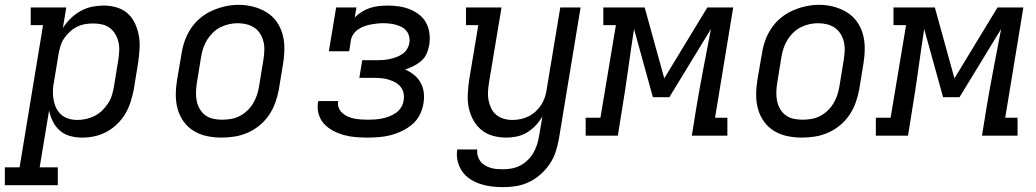

<svg xmlns="http://www.w3.org/2000/svg" viewBox="-64 -561 4284 794"><path d="M-44 205V131H17L114 -457H63V-530H210L196 -445Q209 -466 228 -484.5Q247 -503 269.5 -515.5Q292 -528 316.5 -533Q341 -538 365 -538Q365 -538 365 -538Q365 -538 366 -538Q393 -538 419.5 -530Q446 -522 465 -504.5Q484 -487 495 -462.5Q506 -438 510.5 -411.5Q515 -385 513 -356.5Q511 -328 507 -300L489 -190Q484 -165 476 -139.5Q468 -114 454.5 -91Q441 -68 421 -48.5Q401 -29 377 -16Q353 -3 327.5 2.5Q302 8 276 8Q250 8 226 1.5Q202 -5 184 -20.5Q166 -36 155 -58Q144 -80 139 -104L100 131H175V205ZM256 -65Q274 -65 292 -69Q310 -73 327 -81.5Q344 -90 358 -103.5Q372 -117 382.5 -133Q393 -149 398.5 -166.5Q404 -184 407 -202L425 -312Q428 -331 429 -350Q430 -369 426 -386.5Q422 -404 413 -419.5Q404 -435 390 -445.5Q376 -456 358 -460Q340 -464 321 -464Q304 -464 287 -461Q270 -458 254 -450Q238 -442 224.5 -429.5Q211 -417 201 -402Q191 -387 186 -370.5Q181 -354 178 -337L160 -227Q156 -208 155 -189Q154 -170 157 -151.5Q160 -133 167.5 -116.5Q175 -100 188 -88Q201 -76 218.5 -70.5Q236 -65 256 -65Z M853 8Q822 8 792.5 2Q763 -4 738 -19Q713 -34 696 -57.5Q679 -81 671 -109Q663 -137 663 -168Q663 -199 668 -230L687 -340Q691 -367 700.5 -393.5Q710 -420 726 -444Q742 -468 765 -487Q788 -506 814.5 -517.5Q841 -529 868 -535Q895 -541 923 -541Q954 -541 983 -533.5Q1012 -526 1037 -511Q1062 -496 1079 -472.5Q1096 -449 1104 -421Q1112 -393 1112 -362Q1112 -331 1107 -300L1089 -190Q1084 -163 1074.5 -136.5Q1065 -110 1049 -86Q1033 -62 1010 -43Q987 -24 961 -12.5Q935 -1 907.5 3.5Q880 8 853 8ZM854 -66Q873 -66 891 -69Q909 -72 926 -80.5Q943 -89 957.5 -102.5Q972 -116 982 -132.5Q992 -149 998 -166.5Q1004 -184 1007 -202L1025 -312Q1028 -331 1029 -350Q1030 -369 1026 -387Q1022 -405 1012.5 -420.5Q1003 -436 988.5 -446Q974 -456 956 -460.5Q938 -465 919 -465Q901 -465 883 -461Q865 -457 848 -448.5Q831 -440 817 -426.5Q803 -413 793 -397Q783 -381 777 -363.5Q771 -346 768 -328L750 -218Q747 -199 746.5 -180Q746 -161 749.5 -143.5Q753 -126 762 -110.5Q771 -95 785 -84.5Q799 -74 817 -70Q835 -66 854 -66Z M1457 8Q1432 8 1407 6Q1382 4 1358.5 -2.5Q1335 -9 1314 -20Q1293 -31 1277 -48Q1261 -65 1254 -88.5Q1247 -112 1251 -137Q1251 -138 1251.5 -140Q1252 -142 1252 -143H1335Q1335 -143 1334.5 -142Q1334 -141 1334 -140Q1332 -126 1337.5 -113.5Q1343 -101 1353 -92.5Q1363 -84 1375.5 -78.5Q1388 -73 1401.5 -70.5Q1415 -68 1429 -67Q1443 -66 1457 -66Q1472 -66 1486.5 -67Q1501 -68 1516 -71Q1531 -74 1545.5 -79.5Q1560 -85 1573 -94Q1586 -103 1594.5 -116.5Q1603 -130 1605 -145Q1608 -160 1605 -175Q1602 -190 1593 -201.5Q1584 -213 1571 -220Q1558 -227 1544 -231.5Q1530 -236 1514.5 -237.5Q1499 -239 1483 -239H1422L1434 -312H1495Q1509 -312 1522 -313Q1535 -314 1548.5 -317Q1562 -320 1575.5 -325Q1589 -330 1600.5 -338Q1612 -346 1619.5 -358.5Q1627 -371 1629 -384Q1631 -397 1628 -410Q1625 -423 1617 -433Q1609 -443 1597.5 -449Q1586 -455 1573.5 -458.5Q1561 -462 1547.5 -463.5Q1534 -465 1521 -465Q1507 -465 1494 -463.5Q1481 -462 1468 -459.5Q1455 -457 1441.5 -452Q1428 -447 1416.5 -439Q1405 -431 1397 -419Q1389 -407 1387 -394L1380 -349H1296L1326 -530H1410L1403 -489Q1417 -503 1433.5 -513Q1450 -523 1467.5 -528.5Q1485 -534 1503.5 -536Q1522 -538 1539 -538Q1563 -538 1586.5 -534.5Q1610 -531 1631 -522.5Q1652 -514 1670 -500Q1688 -486 1698.5 -466Q1709 -446 1712 -422.5Q1715 -399 1711 -375Q1708 -357 1700.5 -339.5Q1693 -322 1678.5 -309.5Q1664 -297 1646.5 -288Q1629 -279 1611 -274Q1631 -265 1648 -251.5Q1665 -238 1675.5 -219Q1686 -200 1688.5 -177.5Q1691 -155 1687 -132Q1683 -108 1671.5 -85.5Q1660 -63 1640.5 -46.5Q1621 -30 1598 -19Q1575 -8 1551.5 -2Q1528 4 1504 6Q1480 8 1457 8Z M2017 213Q1992 213 1968 210Q1944 207 1921.5 199.5Q1899 192 1880 179.5Q1861 167 1847.5 148Q1834 129 1828.5 105Q1823 81 1827 57H1910Q1908 70 1911.5 83Q1915 96 1922.5 106Q1930 116 1941 122.5Q1952 129 1964.5 133Q1977 137 1990.5 138Q2004 139 2017 139Q2035 139 2053 135.5Q2071 132 2087.5 123.5Q2104 115 2118 101.5Q2132 88 2141.5 71.5Q2151 55 2156.5 38Q2162 21 2165 3L2179 -79Q2167 -59 2151 -42Q2135 -25 2115 -13Q2095 -1 2073 3.5Q2051 8 2030 8Q2001 8 1974 0.5Q1947 -7 1926.5 -24Q1906 -41 1893 -65Q1880 -89 1874.5 -116Q1869 -143 1870.5 -172Q1872 -201 1876 -230L1914 -457H1863V-530H2010L1958 -218Q1955 -199 1954 -181Q1953 -163 1956.5 -145.5Q1960 -128 1967.5 -112.5Q1975 -97 1988.5 -86Q2002 -75 2019 -70Q2036 -65 2055 -65Q2072 -65 2089 -68.5Q2106 -72 2122 -80Q2138 -88 2151.5 -100.5Q2165 -113 2174.5 -128Q2184 -143 2189.5 -159.5Q2195 -176 2197 -193L2253 -530H2337L2247 15Q2242 42 2233.5 68Q2225 94 2209 117.5Q2193 141 2171 160.5Q2149 180 2123.5 192Q2098 204 2071 208.5Q2044 213 2017 213Z M2358 0V-74H2419L2483 -457H2431V-530H2602L2683 -237L2861 -530H2968L2893 -74H2944V0H2797L2814 -106Q2828 -190 2844 -273.5Q2860 -357 2876 -441L2704 -159H2636L2558 -441Q2545 -357 2533.5 -273.5Q2522 -190 2508 -106L2491 0Z M3253 8Q3222 8 3192.5 2Q3163 -4 3138 -19Q3113 -34 3096 -57.5Q3079 -81 3071 -109Q3063 -137 3063 -168Q3063 -199 3068 -230L3087 -340Q3091 -367 3100.5 -393.5Q3110 -420 3126 -444Q3142 -468 3165 -487Q3188 -506 3214.5 -517.5Q3241 -529 3268 -535Q3295 -541 3323 -541Q3354 -541 3383 -533.5Q3412 -526 3437 -511Q3462 -496 3479 -472.5Q3496 -449 3504 -421Q3512 -393 3512 -362Q3512 -331 3507 -300L3489 -190Q3484 -163 3474.5 -136.5Q3465 -110 3449 -86Q3433 -62 3410 -43Q3387 -24 3361 -12.5Q3335 -1 3307.5 3.5Q3280 8 3253 8ZM3254 -66Q3273 -66 3291 -69Q3309 -72 3326 -80.5Q3343 -89 3357.5 -102.5Q3372 -116 3382 -132.5Q3392 -149 3398 -166.5Q3404 -184 3407 -202L3425 -312Q3428 -331 3429 -350Q3430 -369 3426 -387Q3422 -405 3412.5 -420.5Q3403 -436 3388.5 -446Q3374 -456 3356 -460.5Q3338 -465 3319 -465Q3301 -465 3283 -461Q3265 -457 3248 -448.5Q3231 -440 3217 -426.5Q3203 -413 3193 -397Q3183 -381 3177 -363.5Q3171 -346 3168 -328L3150 -218Q3147 -199 3146.5 -180Q3146 -161 3149.5 -143.5Q3153 -126 3162 -110.5Q3171 -95 3185 -84.5Q3199 -74 3217 -70Q3235 -66 3254 -66Z M3558 0V-74H3619L3683 -457H3631V-530H3802L3883 -237L4061 -530H4168L4093 -74H4144V0H3997L4014 -106Q4028 -190 4044 -273.5Q4060 -357 4076 -441L3904 -159H3836L3758 -441Q3745 -357 3733.5 -273.5Q3722 -190 3708 -106L3691 0Z"/></svg>

Font: Iosevka Curly Slab Extended
Style: Italic
Weight: 400
Width: 7
Italic angle: -9°
Monospace: yes
Designer: Belleve Invis
Foundry: Belleve Invis
Version: Version 11.1.0; ttfautohint (v1.8.3)